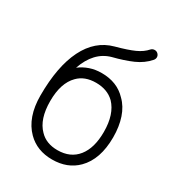

<svg xmlns="http://www.w3.org/2000/svg" viewBox="-156 -725 772 837"><g transform="rotate(30 230.0 -306.0)"><path d="M230 13Q154 13 106 -35Q47 -94 47 -204Q47 -350 91 -438.5Q135 -527 220 -550Q279 -566 311 -580.5Q343 -595 362 -617Q369 -624 378.5 -624.5Q388 -625 395 -619Q403 -612 403.5 -602.5Q404 -593 397 -585Q370 -554 329 -536Q288 -518 232 -504Q154 -482 121 -386Q143 -403 170.5 -412.5Q198 -422 230 -422Q308 -422 355 -372Q384 -344 398.5 -301Q413 -258 413 -204Q413 -93 355 -35Q307 13 230 13ZM230 -34Q295 -34 330.5 -78.5Q366 -123 366 -204Q366 -293 322 -339Q287 -373 230 -373Q173 -373 140 -339Q96 -295 96 -204Q96 -113 140 -69Q173 -34 230 -34Z"/></g></svg>

Font: Kurewa Gothic CJK TC Regular
Style: Regular
Weight: 400
Designer: Max Yao
Foundry: Max-Everyday
Version: Version 1.071; ttfautohint (v1.8.3)